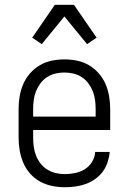

<svg xmlns="http://www.w3.org/2000/svg" viewBox="-20 -777 540 805"><path d="M251 8Q225 8 198 2.5Q171 -3 147.5 -16Q124 -29 106 -49.5Q88 -70 77.5 -95Q67 -120 62.5 -146.5Q58 -173 58 -200V-320Q58 -347 62.5 -373.5Q67 -400 77.5 -424.5Q88 -449 106 -469.5Q124 -490 147 -503.5Q170 -517 196.5 -522.5Q223 -528 250 -528Q277 -528 303.5 -522.5Q330 -517 353 -503.5Q376 -490 394 -469.5Q412 -449 422.5 -424.5Q433 -400 437.5 -373.5Q442 -347 442 -320V-232H119V-200Q119 -181 121.5 -162Q124 -143 131 -125Q138 -107 150 -91.5Q162 -76 178.5 -66Q195 -56 213.5 -51.5Q232 -47 251 -47Q273 -47 295 -51.5Q317 -56 335.5 -67.5Q354 -79 366 -98.5Q378 -118 379 -140H440Q438 -118 431 -96.5Q424 -75 410.5 -57Q397 -39 378.5 -26Q360 -13 339 -5.5Q318 2 296 5Q274 8 251 8ZM119 -288H381V-320Q381 -339 378.5 -358Q376 -377 369 -394.5Q362 -412 350.5 -427.5Q339 -443 323 -453.5Q307 -464 288 -468.5Q269 -473 250 -473Q231 -473 212 -468.5Q193 -464 177 -453.5Q161 -443 149.5 -427.5Q138 -412 131 -394.5Q124 -377 121.5 -358Q119 -339 119 -320ZM155 -592 115 -619 210 -757H290L385 -619L345 -592L250 -708Z"/></svg>

Font: Iosevka SS18 Light
Style: Regular
Weight: 300
Monospace: yes
Designer: Belleve Invis
Foundry: Belleve Invis
Version: Version 25.1.1; ttfautohint (v1.8.4)